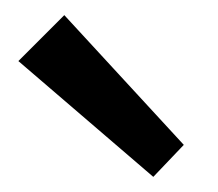

<svg xmlns="http://www.w3.org/2000/svg" viewBox="-20 -918 289 255"><path d="M4.4 -836.9 65.4 -897.9 224.1 -725.6 183.6 -683.1Z"/></svg>

Font: Armata
Style: Regular
Weight: 400
Designer: Viktoriya Grabowska
Foundry: Viktoriya Grabowska
Version: Version 1.003